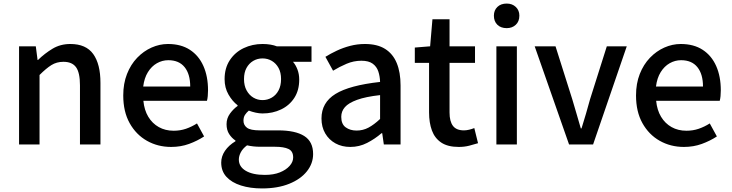

<svg xmlns="http://www.w3.org/2000/svg" viewBox="-20 -811 4109 1078"><path d="M87 0V-551H181L191 -474H193Q231 -511 275 -537.5Q319 -564 375 -564Q463 -564 503.5 -507.5Q544 -451 544 -346V0H429V-332Q429 -403 407 -433.5Q385 -464 336 -464Q298 -464 268.5 -445.5Q239 -427 202 -390V0Z M941 14Q866 14 805 -20.5Q744 -55 708 -119.5Q672 -184 672 -275Q672 -342 693 -395.5Q714 -449 750 -486.5Q786 -524 831 -544Q876 -564 923 -564Q996 -564 1046 -531.5Q1096 -499 1122 -440.5Q1148 -382 1148 -304Q1148 -287 1146.5 -271.5Q1145 -256 1142 -245H785Q790 -193 812.5 -155.5Q835 -118 871.5 -97.5Q908 -77 955 -77Q992 -77 1024 -88Q1056 -99 1086 -118L1126 -45Q1088 -20 1041.5 -3Q995 14 941 14ZM784 -325H1048Q1048 -395 1016.5 -434Q985 -473 925 -473Q891 -473 861 -456Q831 -439 810.5 -406Q790 -373 784 -325Z M1451 247Q1385 247 1333 230.5Q1281 214 1251.5 182Q1222 150 1222 102Q1222 67 1243 36Q1264 5 1302 -18V-22Q1281 -36 1266.5 -58.5Q1252 -81 1252 -114Q1252 -147 1271.5 -173.5Q1291 -200 1314 -216V-220Q1285 -242 1263 -280Q1241 -318 1241 -367Q1241 -429 1270.5 -473.5Q1300 -518 1348.5 -541Q1397 -564 1454 -564Q1478 -564 1498.5 -560.5Q1519 -557 1534 -551H1729V-464H1625Q1640 -447 1650 -421Q1660 -395 1660 -364Q1660 -304 1632.5 -261.5Q1605 -219 1558 -196.5Q1511 -174 1454 -174Q1436 -174 1415.5 -178.5Q1395 -183 1377 -190Q1364 -179 1355.5 -166Q1347 -153 1347 -133Q1347 -109 1366.5 -94Q1386 -79 1439 -79H1541Q1638 -79 1688 -47.5Q1738 -16 1738 54Q1738 107 1703 151Q1668 195 1603.5 221Q1539 247 1451 247ZM1454 -249Q1482 -249 1506 -263Q1530 -277 1544 -303.5Q1558 -330 1558 -367Q1558 -404 1544 -429.5Q1530 -455 1506.5 -469Q1483 -483 1454 -483Q1425 -483 1401.5 -469Q1378 -455 1364 -429.5Q1350 -404 1350 -367Q1350 -330 1364.5 -303.5Q1379 -277 1402.5 -263Q1426 -249 1454 -249ZM1467 171Q1516 171 1551 157Q1586 143 1606 120.5Q1626 98 1626 73Q1626 38 1600 25.5Q1574 13 1524 13H1441Q1421 13 1403 11Q1385 9 1367 5Q1343 23 1332 44Q1321 65 1321 85Q1321 125 1360 148Q1399 171 1467 171Z M1947 14Q1900 14 1863.5 -6Q1827 -26 1806 -62Q1785 -98 1785 -146Q1785 -235 1863.5 -283.5Q1942 -332 2114 -351Q2113 -383 2104 -410Q2095 -437 2072.5 -453.5Q2050 -470 2009 -470Q1966 -470 1926 -453Q1886 -436 1850 -414L1807 -492Q1836 -510 1871 -526.5Q1906 -543 1946 -553.5Q1986 -564 2029 -564Q2098 -564 2142 -536.5Q2186 -509 2207.5 -457Q2229 -405 2229 -331V0H2135L2126 -63H2122Q2085 -31 2041 -8.5Q1997 14 1947 14ZM1982 -78Q2018 -78 2049 -94.5Q2080 -111 2114 -143V-277Q2033 -268 1985 -250.5Q1937 -233 1916.5 -209.5Q1896 -186 1896 -155Q1896 -114 1921 -96Q1946 -78 1982 -78Z M2556 14Q2494 14 2457.5 -10.5Q2421 -35 2405 -78.5Q2389 -122 2389 -180V-458H2309V-544L2395 -551L2408 -703H2504V-551H2647V-458H2504V-179Q2504 -130 2523 -104.5Q2542 -79 2585 -79Q2599 -79 2615 -83Q2631 -87 2643 -92L2664 -7Q2642 0 2614.5 7Q2587 14 2556 14Z M2767 0V-551H2882V0ZM2825 -653Q2792 -653 2772.5 -672Q2753 -691 2753 -723Q2753 -753 2772.5 -772Q2792 -791 2825 -791Q2856 -791 2876 -772Q2896 -753 2896 -723Q2896 -691 2876 -672Q2856 -653 2825 -653Z M3175 0 2982 -551H3099L3193 -254Q3205 -214 3217 -172.5Q3229 -131 3241 -90H3245Q3258 -131 3270 -172.5Q3282 -214 3293 -254L3387 -551H3499L3310 0Z M3820 14Q3745 14 3684 -20.5Q3623 -55 3587 -119.5Q3551 -184 3551 -275Q3551 -342 3572 -395.5Q3593 -449 3629 -486.5Q3665 -524 3710 -544Q3755 -564 3802 -564Q3875 -564 3925 -531.5Q3975 -499 4001 -440.5Q4027 -382 4027 -304Q4027 -287 4025.5 -271.5Q4024 -256 4021 -245H3664Q3669 -193 3691.5 -155.5Q3714 -118 3750.5 -97.5Q3787 -77 3834 -77Q3871 -77 3903 -88Q3935 -99 3965 -118L4005 -45Q3967 -20 3920.5 -3Q3874 14 3820 14ZM3663 -325H3927Q3927 -395 3895.5 -434Q3864 -473 3804 -473Q3770 -473 3740 -456Q3710 -439 3689.5 -406Q3669 -373 3663 -325Z"/></svg>

Font: Noto Sans SC Thin Medium
Style: Regular
Weight: 500
Version: Version 2.004-H2;hotconv 1.0.118;makeotfexe 2.5.65603